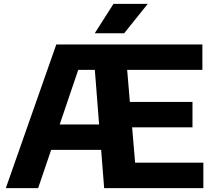

<svg xmlns="http://www.w3.org/2000/svg" viewBox="-20 -969 1108 989"><path d="M676 -131H1027.5V0H516.5L501 -197H243.5L176.5 0H10L270 -740H1022.5V-609H635L649 -444H971.5V-313H660.5ZM287.5 -328H490.5L468.5 -609H383ZM468 -797.5 564.5 -949H741L619.5 -797.5Z"/></svg>

Font: Encode Sans Semi Expanded
Style: Bold
Weight: 700
Width: 6
Designer: Multiple Designers
Foundry: Impallari Type
Version: Version 2.000